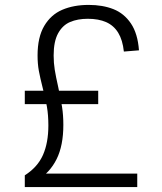

<svg xmlns="http://www.w3.org/2000/svg" viewBox="-20 -762 660 782"><path d="M539 -55V0H81V-48Q133 -81 155 -130.8Q177 -180.5 177 -251Q177 -293 171.2 -326.8Q165.5 -360.5 154 -403.5Q143.5 -445 138.2 -473.5Q133 -502 133 -536Q133 -610.5 160.2 -656.5Q187.5 -702.5 233.8 -722.2Q280 -742 341.5 -742Q398 -742 441.8 -724.8Q485.5 -707.5 513.2 -666.5Q541 -625.5 546 -557L484.5 -552Q479.5 -599 461.5 -628.5Q443.5 -658 412.5 -671.8Q381.5 -685.5 337.5 -685.5Q296.5 -685.5 265.8 -672.5Q235 -659.5 216.8 -626.5Q198.5 -593.5 198.5 -536Q198.5 -505.5 203 -477.8Q207.5 -450 217 -408Q227.5 -359.5 232.8 -326.2Q238 -293 238 -253.5Q238 -169 210.5 -113.8Q183 -58.5 130.5 -27V-55ZM81 -338V-392.5H380V-338Z"/></svg>

Font: Monaspace Argon Var ExtraLight
Style: Regular
Weight: 200
Designer: Riley Cran and the Lettermatic Team
Version: Version 1.200 (Monaspace Argon Var)